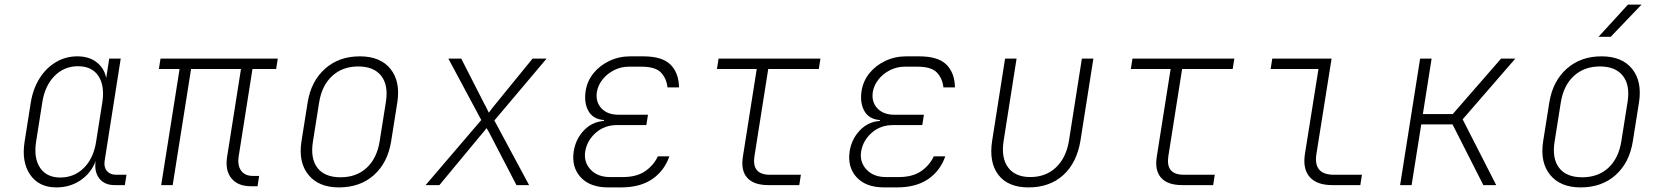

<svg xmlns="http://www.w3.org/2000/svg" viewBox="-20 -805 7240 835"><path d="M225 10Q149 10 111 -45.5Q73 -101 87 -189L114 -360Q124 -420 152.5 -465Q181 -510 223.5 -535Q266 -560 316 -560Q367 -560 400 -534.5Q433 -509 442 -466L455 -550H505L435 -105Q431 -78 445 -61.5Q459 -45 485 -45H530L523 0H478Q434 0 411.5 -29.5Q389 -59 396 -105Q377 -53 331 -21.5Q285 10 225 10ZM242 -33Q303 -33 345 -75Q387 -117 398 -189L425 -360Q436 -432 408 -474.5Q380 -517 319 -517Q259 -517 217 -474.5Q175 -432 164 -360L137 -189Q126 -117 154.5 -75Q183 -33 242 -33Z M1072 5Q1014 5 986 -30Q958 -65 968 -125L1028 -505H811L731 0H681L761 -505H671L678 -550H1188L1181 -505H1078L1018 -125Q1012 -86 1028.5 -63Q1045 -40 1079 -40H1107L1100 5Z M1454 10Q1366 10 1321.5 -44.5Q1277 -99 1291 -190L1318 -360Q1333 -452 1393.5 -506Q1454 -560 1545 -560Q1634 -560 1678 -505.5Q1722 -451 1708 -360L1681 -190Q1666 -97 1606 -43.5Q1546 10 1454 10ZM1461 -34Q1530 -34 1574.5 -75Q1619 -116 1631 -190L1658 -360Q1670 -434 1638 -475Q1606 -516 1538 -516Q1470 -516 1425 -475Q1380 -434 1368 -360L1341 -190Q1329 -116 1360.5 -75Q1392 -34 1461 -34Z M1831 0 2073 -283 1930 -550H1986L2088 -350Q2093 -342 2097.5 -332Q2102 -322 2106 -315Q2111 -322 2119 -332.5Q2127 -343 2133 -350L2296 -550H2357L2130 -281L2281 0H2226L2117 -210Q2113 -219 2106.5 -230Q2100 -241 2096 -248Q2091 -241 2082 -230Q2073 -219 2065 -210L1891 0Z M2681 10H2625Q2546 10 2505.5 -34Q2465 -78 2475 -146Q2483 -199 2518.5 -237Q2554 -275 2606 -279L2607 -283Q2560 -286 2539.5 -321.5Q2519 -357 2527 -410Q2534 -453 2561 -486.5Q2588 -520 2630 -540Q2672 -560 2721 -560H2777Q2860 -560 2896 -524Q2932 -488 2933 -425H2883Q2878 -466 2853.5 -490.5Q2829 -515 2770 -515H2714Q2681 -515 2651 -500Q2621 -485 2601 -460Q2581 -435 2576 -406Q2569 -363 2595 -334.5Q2621 -306 2670 -306H2798L2791 -261H2663Q2609 -261 2571 -227.5Q2533 -194 2525 -146Q2518 -100 2548.5 -67.5Q2579 -35 2633 -35H2689Q2748 -35 2785 -60Q2822 -85 2841 -125H2891Q2869 -62 2816.5 -26Q2764 10 2681 10Z M3321 0Q3258 0 3229.5 -32Q3201 -64 3211 -125L3271 -505H3098L3105 -550H3548L3541 -505H3321L3261 -125Q3249 -45 3328 -45H3463L3456 0Z M3881 10H3825Q3746 10 3705.5 -34Q3665 -78 3675 -146Q3683 -199 3718.5 -237Q3754 -275 3806 -279L3807 -283Q3760 -286 3739.5 -321.5Q3719 -357 3727 -410Q3734 -453 3761 -486.5Q3788 -520 3830 -540Q3872 -560 3921 -560H3977Q4060 -560 4096 -524Q4132 -488 4133 -425H4083Q4078 -466 4053.5 -490.5Q4029 -515 3970 -515H3914Q3881 -515 3851 -500Q3821 -485 3801 -460Q3781 -435 3776 -406Q3769 -363 3795 -334.5Q3821 -306 3870 -306H3998L3991 -261H3863Q3809 -261 3771 -227.5Q3733 -194 3725 -146Q3718 -100 3748.5 -67.5Q3779 -35 3833 -35H3889Q3948 -35 3985 -60Q4022 -85 4041 -125H4091Q4069 -62 4016.5 -26Q3964 10 3881 10Z M4453 10Q4364 10 4322 -44.5Q4280 -99 4295 -194L4351 -550H4401L4345 -194Q4333 -119 4364 -77Q4395 -35 4461 -35Q4528 -35 4572.5 -77Q4617 -119 4629 -194L4685 -550H4735L4679 -194Q4663 -97 4604 -43.5Q4545 10 4453 10Z M5121 0Q5058 0 5029.5 -32Q5001 -64 5011 -125L5071 -505H4898L4905 -550H5348L5341 -505H5121L5061 -125Q5049 -45 5128 -45H5263L5256 0Z M5774 0Q5707 0 5676 -35Q5645 -70 5655 -135L5714 -505H5506L5513 -550H5771L5705 -135Q5691 -45 5781 -45H5903L5896 0Z M6069 0 6156 -550H6206L6168 -309H6298L6508 -550H6570L6341 -286L6487 0H6431L6297 -264H6161L6119 0Z M6854 10Q6766 10 6721.5 -44.5Q6677 -99 6691 -190L6718 -360Q6733 -452 6793.5 -506Q6854 -560 6945 -560Q7034 -560 7078 -505.5Q7122 -451 7108 -360L7081 -190Q7066 -97 7006 -43.5Q6946 10 6854 10ZM6861 -34Q6930 -34 6974.5 -75Q7019 -116 7031 -190L7058 -360Q7070 -434 7038 -475Q7006 -516 6938 -516Q6870 -516 6825 -475Q6780 -434 6768 -360L6741 -190Q6729 -116 6760.5 -75Q6792 -34 6861 -34ZM6932 -645 7060 -785H7119L6985 -645Z"/></svg>

Font: JetBrains Mono Thin
Style: Italic
Weight: 100
Italic angle: -9°
Monospace: yes
Designer: Philipp Nurullin, Konstantin Bulenkov
Foundry: JetBrains
Version: Version 2.305; ttfautohint (v1.8.4.7-5d5b)